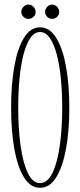

<svg xmlns="http://www.w3.org/2000/svg" viewBox="-20 -834 362 864"><path d="M160 11Q116.5 11 87.5 -36.5Q58.5 -84 44.2 -165.2Q30 -246.5 30 -349Q30 -452 44.2 -533.8Q58.5 -615.5 87.5 -663.2Q116.5 -711 160 -711Q204 -711 233.2 -663.2Q262.5 -615.5 277.2 -533.8Q292 -452 292 -349Q292 -246.5 277.2 -165.2Q262.5 -84 233.2 -36.5Q204 11 160 11ZM160 -10Q194 -10 216.2 -56.2Q238.5 -102.5 249.2 -179.8Q260 -257 260 -349Q260 -418 254 -479.8Q248 -541.5 235.5 -588.8Q223 -636 204.2 -663Q185.5 -690 160 -690Q135 -690 116.5 -663Q98 -636 85.8 -588.8Q73.5 -541.5 67.8 -479.8Q62 -418 62 -349Q62 -257 72.5 -179.8Q83 -102.5 104.8 -56.2Q126.5 -10 160 -10ZM215 -749Q202 -749 192.5 -758.2Q183 -767.5 183 -780Q183 -793.5 192.5 -803.5Q202 -813.5 215 -813.5Q227 -813.5 236.8 -803.5Q246.5 -793.5 246.5 -780Q246.5 -767.5 236.8 -758.2Q227 -749 215 -749ZM107.5 -749Q95.5 -749 85.8 -758.2Q76 -767.5 76 -780Q76 -793.5 85.8 -803.5Q95.5 -813.5 107.5 -813.5Q120.5 -813.5 130.5 -803.5Q140.5 -793.5 140.5 -780Q140.5 -767.5 130.5 -758.2Q120.5 -749 107.5 -749Z"/></svg>

Font: Imbue 50pt Thin
Style: Regular
Weight: 100
Designer: Tyler Finck
Foundry: Etcetera Type Company
Version: Version 1.102; ttfautohint (v1.8.3)